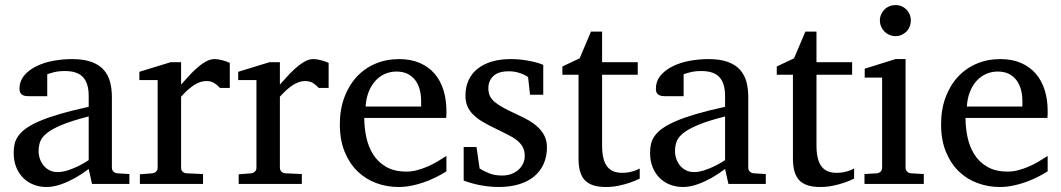

<svg xmlns="http://www.w3.org/2000/svg" viewBox="-20 -728 4201 760"><path d="M331.1 -267.1Q263.7 -250 224.1 -233.4Q184.6 -216.8 164.3 -200Q144 -183.1 138.4 -165.8Q132.8 -148.4 132.8 -129.9Q132.8 -114.3 137.9 -99.4Q143.1 -84.5 152.6 -72.8Q162.1 -61 176 -54Q189.9 -46.9 208 -46.9Q228 -46.9 249.8 -54.2Q271.5 -61.5 289.6 -70.3Q310.5 -80.6 331.1 -94.2ZM344.2 0 331.1 -59.1Q304.7 -39.1 276.9 -23.4Q264.6 -16.6 251 -10.3Q237.3 -3.9 222.9 1.2Q208.5 6.3 193.6 9.3Q178.7 12.2 164.1 12.2Q136.7 12.2 113 2.9Q89.4 -6.3 71.8 -23.9Q54.2 -41.5 44.2 -66.4Q34.2 -91.3 34.2 -123Q34.2 -141.6 37.8 -158.2Q41.5 -174.8 52.7 -190.4Q64 -206.1 84.2 -220.5Q104.5 -234.9 137.5 -249Q170.4 -263.2 218 -277.1Q265.6 -291 331.1 -305.2V-348.1Q331.1 -398.4 308.6 -422.6Q286.1 -446.8 237.8 -446.8Q211.4 -446.8 192.9 -441.9Q174.3 -437 167 -434.1V-347.2H94.2Q87.4 -347.2 80.8 -348.1Q74.2 -349.1 68.8 -352.3Q63.5 -355.5 60.3 -361.1Q57.1 -366.7 57.1 -376Q57.1 -406.7 75.7 -429Q94.2 -451.2 124 -465.8Q153.8 -480.5 190.9 -487.3Q228 -494.1 265.1 -494.1Q311.5 -494.1 342 -482.9Q372.6 -471.7 390.4 -451.7Q408.2 -431.6 415.5 -404.3Q422.9 -377 422.9 -344.2V-64Q422.9 -54.7 429 -48.8Q435.1 -43 443.8 -42L492.2 -39.1V0Z M850.6 -379.9Q840.8 -391.1 828.1 -399.2Q815.4 -407.2 796.9 -407.2Q772.5 -407.2 747.6 -390.9Q722.7 -374.5 696.8 -345.2V-64Q696.8 -54.7 702.6 -48.8Q708.5 -43 717.8 -42L783.7 -39.1V0H533.7V-38.1L583 -42Q591.8 -43 597.9 -48.8Q604 -54.7 604 -64V-411.1H531.7V-443.8L655.8 -481.9H696.8V-393.1Q707.5 -404.8 722.9 -422.1Q738.3 -439.5 755.9 -455.6Q773.4 -471.7 792.2 -482.9Q811 -494.1 828.6 -494.1Q836.4 -494.1 845.2 -492.7Q854 -491.2 862.3 -489Q870.6 -486.8 877.7 -484.1Q884.8 -481.4 889.6 -479V-379.9Z M1241.7 -379.9Q1231.9 -391.1 1219.2 -399.2Q1206.5 -407.2 1188 -407.2Q1163.6 -407.2 1138.7 -390.9Q1113.8 -374.5 1087.9 -345.2V-64Q1087.9 -54.7 1093.8 -48.8Q1099.6 -43 1108.9 -42L1174.8 -39.1V0H924.8V-38.1L974.1 -42Q982.9 -43 989 -48.8Q995.1 -54.7 995.1 -64V-411.1H922.9V-443.8L1046.9 -481.9H1087.9V-393.1Q1098.6 -404.8 1114 -422.1Q1129.4 -439.5 1147 -455.6Q1164.6 -471.7 1183.3 -482.9Q1202.1 -494.1 1219.7 -494.1Q1227.5 -494.1 1236.3 -492.7Q1245.1 -491.2 1253.4 -489Q1261.7 -486.8 1268.8 -484.1Q1275.9 -481.4 1280.8 -479V-379.9Z M1747.1 -49.8Q1726.1 -36.6 1703.4 -25.4Q1680.7 -14.2 1656.5 -5.9Q1632.3 2.4 1607.4 7.3Q1582.5 12.2 1557.1 12.2Q1511.7 12.2 1469.7 -3.2Q1427.7 -18.6 1395.8 -49.3Q1363.8 -80.1 1344.5 -126.7Q1325.2 -173.3 1325.2 -235.8Q1325.2 -294.4 1342.8 -342Q1360.4 -389.6 1391.6 -423.6Q1422.9 -457.5 1465.8 -475.8Q1508.8 -494.1 1560.1 -494.1Q1606.4 -494.1 1641.6 -478.8Q1676.8 -463.4 1700.2 -436.3Q1723.6 -409.2 1735.4 -371.3Q1747.1 -333.5 1747.1 -289.1V-275.9Q1747.1 -268.1 1746.1 -261.2H1421.9Q1421.9 -223.1 1429.9 -185.1Q1438 -147 1457 -116.7Q1476.1 -86.4 1508.3 -67.6Q1540.5 -48.8 1588.9 -48.8Q1610.4 -48.8 1631.3 -54.4Q1652.3 -60.1 1672.6 -68.8Q1692.9 -77.6 1711.4 -88.6Q1730 -99.6 1747.1 -110.8ZM1647 -328.1Q1647 -353 1641.1 -374.3Q1635.3 -395.5 1623.3 -411.1Q1611.3 -426.8 1593 -435.8Q1574.7 -444.8 1549.8 -444.8Q1524.9 -444.8 1503.4 -435.3Q1481.9 -425.8 1465.6 -407.7Q1449.2 -389.6 1439.2 -364Q1429.2 -338.4 1427.2 -306.2H1647Z M2145 -145Q2145 -108.4 2131.8 -79.1Q2118.7 -49.8 2094.2 -29.5Q2069.8 -9.3 2034.2 1.5Q1998.5 12.2 1954.1 12.2Q1931.2 12.2 1909.4 9.5Q1887.7 6.8 1869.4 2.7Q1851.1 -1.5 1836.9 -5.9Q1822.8 -10.3 1815.4 -13.2V-146H1866.2L1878.4 -61Q1893.6 -51.3 1915.8 -42.2Q1938 -33.2 1967.3 -33.2Q1988.8 -33.2 2005.4 -39.8Q2022 -46.4 2033.4 -57.1Q2044.9 -67.9 2051 -81.8Q2057.1 -95.7 2057.1 -110.8Q2057.1 -131.8 2048.8 -146.7Q2040.5 -161.6 2024.9 -173.6Q2009.3 -185.5 1986.6 -196.8Q1963.9 -208 1935.1 -222.2Q1907.7 -235.4 1886.7 -248.3Q1865.7 -261.2 1851.3 -276.1Q1836.9 -291 1829.6 -308.8Q1822.3 -326.7 1822.3 -349.1Q1822.3 -382.3 1834.2 -409.2Q1846.2 -436 1869.1 -454.8Q1892.1 -473.6 1925.5 -483.9Q1959 -494.1 2002.4 -494.1Q2024.4 -494.1 2044.4 -491.7Q2064.5 -489.3 2081.1 -485.8Q2097.7 -482.4 2110.4 -478.5Q2123 -474.6 2130.4 -471.2V-353H2078.1L2070.3 -422.9Q2059.6 -431.2 2038.6 -438.5Q2017.6 -445.8 1994.1 -445.8Q1952.6 -445.8 1932.9 -427Q1913.1 -408.2 1913.1 -378.9Q1913.1 -361.8 1918.7 -349.1Q1924.3 -336.4 1937.3 -325.2Q1950.2 -314 1971.4 -302.2Q1992.7 -290.5 2024.4 -275.9Q2050.8 -264.2 2072.8 -251.5Q2094.7 -238.8 2110.8 -223.1Q2127 -207.5 2136 -188.5Q2145 -169.4 2145 -145Z M2512.2 -21Q2493.7 -11.7 2471.7 -4.4Q2453.1 2 2428.7 7.1Q2404.3 12.2 2377.4 12.2Q2320.8 12.2 2295.4 -14.2Q2270 -40.5 2270 -100.1V-432.1H2206.1V-464.8L2274.4 -497.1L2319.3 -603H2363.3V-481.9H2504.4V-432.1H2363.3V-152.8Q2363.3 -123 2368.4 -102.3Q2373.5 -81.5 2383.5 -68.6Q2393.6 -55.7 2408.4 -49.8Q2423.3 -43.9 2443.4 -43.9Q2458 -43.9 2470.5 -46.4Q2482.9 -48.8 2492.2 -52.2Q2502.9 -56.2 2512.2 -61Z M2850.1 -267.1Q2782.7 -250 2743.2 -233.4Q2703.6 -216.8 2683.3 -200Q2663.1 -183.1 2657.5 -165.8Q2651.9 -148.4 2651.9 -129.9Q2651.9 -114.3 2657 -99.4Q2662.1 -84.5 2671.6 -72.8Q2681.2 -61 2695.1 -54Q2709 -46.9 2727.1 -46.9Q2747.1 -46.9 2768.8 -54.2Q2790.5 -61.5 2808.6 -70.3Q2829.6 -80.6 2850.1 -94.2ZM2863.3 0 2850.1 -59.1Q2823.7 -39.1 2795.9 -23.4Q2783.7 -16.6 2770 -10.3Q2756.3 -3.9 2741.9 1.2Q2727.5 6.3 2712.6 9.3Q2697.8 12.2 2683.1 12.2Q2655.8 12.2 2632.1 2.9Q2608.4 -6.3 2590.8 -23.9Q2573.2 -41.5 2563.2 -66.4Q2553.2 -91.3 2553.2 -123Q2553.2 -141.6 2556.9 -158.2Q2560.5 -174.8 2571.8 -190.4Q2583 -206.1 2603.3 -220.5Q2623.5 -234.9 2656.5 -249Q2689.5 -263.2 2737.1 -277.1Q2784.7 -291 2850.1 -305.2V-348.1Q2850.1 -398.4 2827.6 -422.6Q2805.2 -446.8 2756.8 -446.8Q2730.5 -446.8 2711.9 -441.9Q2693.4 -437 2686 -434.1V-347.2H2613.3Q2606.4 -347.2 2599.9 -348.1Q2593.3 -349.1 2587.9 -352.3Q2582.5 -355.5 2579.3 -361.1Q2576.2 -366.7 2576.2 -376Q2576.2 -406.7 2594.7 -429Q2613.3 -451.2 2643.1 -465.8Q2672.9 -480.5 2710 -487.3Q2747.1 -494.1 2784.2 -494.1Q2830.6 -494.1 2861.1 -482.9Q2891.6 -471.7 2909.4 -451.7Q2927.2 -431.6 2934.6 -404.3Q2941.9 -377 2941.9 -344.2V-64Q2941.9 -54.7 2948 -48.8Q2954.1 -43 2962.9 -42L3011.2 -39.1V0Z M3360.8 -21Q3342.3 -11.7 3320.3 -4.4Q3301.8 2 3277.3 7.1Q3252.9 12.2 3226.1 12.2Q3169.4 12.2 3144 -14.2Q3118.7 -40.5 3118.7 -100.1V-432.1H3054.7V-464.8L3123 -497.1L3168 -603H3211.9V-481.9H3353V-432.1H3211.9V-152.8Q3211.9 -123 3217 -102.3Q3222.2 -81.5 3232.2 -68.6Q3242.2 -55.7 3257.1 -49.8Q3272 -43.9 3292 -43.9Q3306.6 -43.9 3319.1 -46.4Q3331.5 -48.8 3340.8 -52.2Q3351.6 -56.2 3360.8 -61Z M3401.9 0V-39.1L3450.7 -42Q3460 -43 3465.8 -48.8Q3471.7 -54.7 3471.7 -64V-420.9H3402.8V-456.1L3524.9 -494.1H3564.5V-64Q3564.5 -54.7 3570.6 -48.8Q3576.7 -43 3585.4 -42L3636.7 -39.1V0ZM3585.4 -647Q3585.4 -634.3 3580.8 -622.8Q3576.2 -611.3 3567.9 -603Q3559.6 -594.7 3548.6 -589.8Q3537.6 -585 3524.9 -585Q3512.2 -585 3500.7 -589.8Q3489.3 -594.7 3481 -603Q3472.7 -611.3 3467.8 -622.8Q3462.9 -634.3 3462.9 -647Q3462.9 -659.7 3467.8 -670.9Q3472.7 -682.1 3481 -690.4Q3489.3 -698.7 3500.7 -703.4Q3512.2 -708 3524.9 -708Q3537.6 -708 3548.6 -703.4Q3559.6 -698.7 3567.9 -690.4Q3576.2 -682.1 3580.8 -670.9Q3585.4 -659.7 3585.4 -647Z M4127 -49.8Q4106 -36.6 4083.3 -25.4Q4060.5 -14.2 4036.4 -5.9Q4012.2 2.4 3987.3 7.3Q3962.4 12.2 3937 12.2Q3891.6 12.2 3849.6 -3.2Q3807.6 -18.6 3775.6 -49.3Q3743.7 -80.1 3724.4 -126.7Q3705.1 -173.3 3705.1 -235.8Q3705.1 -294.4 3722.7 -342Q3740.2 -389.6 3771.5 -423.6Q3802.7 -457.5 3845.7 -475.8Q3888.7 -494.1 3939.9 -494.1Q3986.3 -494.1 4021.5 -478.8Q4056.6 -463.4 4080.1 -436.3Q4103.5 -409.2 4115.2 -371.3Q4127 -333.5 4127 -289.1V-275.9Q4127 -268.1 4126 -261.2H3801.8Q3801.8 -223.1 3809.8 -185.1Q3817.9 -147 3836.9 -116.7Q3856 -86.4 3888.2 -67.6Q3920.4 -48.8 3968.8 -48.8Q3990.2 -48.8 4011.2 -54.4Q4032.2 -60.1 4052.5 -68.8Q4072.8 -77.6 4091.3 -88.6Q4109.9 -99.6 4127 -110.8ZM4026.9 -328.1Q4026.9 -353 4021 -374.3Q4015.1 -395.5 4003.2 -411.1Q3991.2 -426.8 3972.9 -435.8Q3954.6 -444.8 3929.7 -444.8Q3904.8 -444.8 3883.3 -435.3Q3861.8 -425.8 3845.5 -407.7Q3829.1 -389.6 3819.1 -364Q3809.1 -338.4 3807.1 -306.2H4026.9Z"/></svg>

Font: Charis SIL Viet
Style: Regular
Weight: 400
Foundry: SIL International
Version: Version 5.000